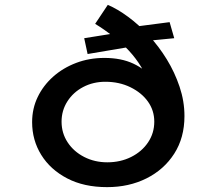

<svg xmlns="http://www.w3.org/2000/svg" viewBox="-20 -762 889 789"><path d="M420 7Q325 7 256 -29Q187 -65 149.5 -125.5Q112 -186 112 -260Q112 -316 135 -363.5Q158 -411 198.5 -447Q239 -483 293 -503.5Q347 -524 409 -524Q478 -524 528 -500.5Q578 -477 609.5 -437.5Q641 -398 653 -348L604 -344Q603 -381 591.5 -417.5Q580 -454 559.5 -488Q539 -522 510 -553.5Q481 -585 445.5 -612.5Q410 -640 371 -664L423 -742Q463 -725 507 -692.5Q551 -660 592 -615.5Q633 -571 665.5 -518Q698 -465 718 -405.5Q738 -346 738 -285Q738 -196 696 -130.5Q654 -65 582 -29Q510 7 420 7ZM421 -95Q475 -95 519 -117Q563 -139 588.5 -177Q614 -215 614 -262Q614 -308 588 -344.5Q562 -381 516 -403.5Q470 -426 413 -426Q363 -426 322 -404.5Q281 -383 257 -345.5Q233 -308 233 -262Q233 -215 258 -177Q283 -139 326 -117Q369 -95 421 -95ZM340 -540 326 -605 476 -629 531 -652 677 -671 696 -605 583 -594 541 -574Z"/></svg>

Font: Lexend Tera Medium
Style: Regular
Weight: 500
Designer: Bonnie Shaver-Troup, Thomas Jockin
Foundry: Lexend
Version: Version 1.007